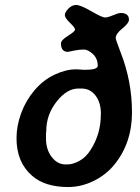

<svg xmlns="http://www.w3.org/2000/svg" viewBox="-20 -750 563 772"><path d="M165 -192.4Q165 -148.4 188 -118.7Q210.9 -88.9 243.2 -88.9H252Q272.5 -88.9 298.6 -102.8Q324.7 -116.7 343.8 -146.5Q385.3 -210.9 385.3 -287.6L385.7 -292Q385.7 -337.9 364 -366Q342.3 -394 307.6 -394H294.4Q249 -394 207.5 -341.3Q166 -288.6 166 -222.7L165 -213.9ZM46.4 -194.3Q46.4 -244.1 65.2 -295.2Q84 -346.2 119.1 -387.5Q154.3 -428.7 199.7 -450Q245.1 -471.2 284.7 -471.2L297.4 -470.7L320.3 -469.2Q373 -469.2 373 -485.4Q373 -514.6 353.5 -532.7Q334 -550.8 317.4 -550.8Q300.8 -550.8 282.7 -547.4L272.5 -545.4Q254.9 -541.5 252.9 -541.5Q225.1 -541.5 225.1 -575.7Q225.1 -588.4 253.4 -606Q281.7 -623.5 281.7 -631.1Q281.7 -638.7 261.2 -658.4Q240.7 -678.2 240.7 -689.5Q240.7 -700.7 254.9 -715.3Q269 -730 286.4 -730Q303.7 -730 347.2 -704.8Q390.6 -679.7 401.9 -679.7Q413.1 -679.7 434.6 -688.7Q456.1 -697.8 464.8 -697.8Q498.5 -697.8 498.5 -670.9Q498.5 -656.7 471.9 -635.5Q445.3 -614.3 445.3 -596.7Q445.3 -590.8 464.8 -540Q510.7 -423.3 510.7 -298.6Q510.7 -173.8 438.5 -86.4Q404.3 -45.4 355 -21.7Q305.7 2 253.9 2Q161.1 2 109.4 -43Q46.4 -97.2 46.4 -194.3Z"/></svg>

Font: Averia Sans Libre
Style: Bold Italic
Weight: 700
Italic angle: -6.90001°
Version: Version 1.002